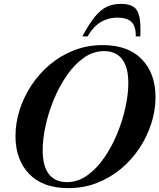

<svg xmlns="http://www.w3.org/2000/svg" viewBox="-20 -960 824 992"><path d="M783.5 -458Q783.5 -390 762 -322.5Q740.5 -255 700.8 -194.8Q661 -134.5 605.2 -88Q549.5 -41.5 481 -14.8Q412.5 12 333.5 12Q201 12 130.5 -61.5Q60 -135 60 -257Q60 -325 81.5 -392.5Q103 -460 143 -520.2Q183 -580.5 238.5 -627Q294 -673.5 362.8 -700.2Q431.5 -727 510 -727Q642.5 -727 713 -653.5Q783.5 -580 783.5 -458ZM200.5 -184.5Q200.5 -101 233 -60Q265.5 -19 325 -19Q381.5 -19 430 -53.2Q478.5 -87.5 517.8 -144Q557 -200.5 585 -268.2Q613 -336 628 -404.8Q643 -473.5 643 -530.5Q643 -614 610.5 -655Q578 -696 518.5 -696Q462 -696 413.5 -661.8Q365 -627.5 325.8 -571Q286.5 -514.5 258.5 -446.8Q230.5 -379 215.5 -310.2Q200.5 -241.5 200.5 -184.5ZM586 -869Q539.5 -869 500.8 -846Q462 -823 432.5 -772H405.5Q440.5 -837 470.2 -873.5Q500 -910 532 -925Q564 -940 606 -940Q646.5 -940 669.2 -925.2Q692 -910.5 700 -873.8Q708 -837 705 -772H681.5Q682.5 -823.5 659.5 -846.2Q636.5 -869 586 -869Z"/></svg>

Font: Newsreader Display SemiBold
Style: Italic
Weight: 600
Italic angle: -17°
Designer: Hugues Gentile
Foundry: Production Type
Version: Version 1.001